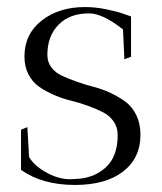

<svg xmlns="http://www.w3.org/2000/svg" viewBox="-20 -524 461 548"><path d="M58.1 -161.1 63 -76.2Q77.6 -49.8 116.7 -29.3Q155.8 -8.8 193.8 -13.2Q246.1 -14.2 281 -45.4Q315.9 -76.7 315.9 -138.2Q315.9 -160.6 304.4 -177.2Q293 -193.8 274.4 -203.4Q255.9 -212.9 231.9 -221.7Q208 -230.5 182.9 -236.6Q157.7 -242.7 133.8 -253.2Q109.9 -263.7 91.3 -276.6Q72.8 -289.6 61.3 -311.5Q49.8 -333.5 49.8 -362.8Q49.8 -426.8 98.9 -465.3Q147.9 -503.9 223.1 -503.9Q252.4 -503.9 285.2 -497.1Q317.9 -490.2 335.9 -483.4L354 -477.1V-361.8L335 -355L331.1 -439.9Q273.4 -485.8 233.9 -485.8Q178.7 -485.8 147 -453.4Q115.2 -420.9 115.2 -367.2Q115.2 -346.7 126.7 -331.5Q138.2 -316.4 156.7 -307.9Q175.3 -299.3 199.2 -290.8Q223.1 -282.2 248 -275.9Q272.9 -269.5 296.9 -258.1Q320.8 -246.6 339.4 -232.7Q357.9 -218.8 369.4 -194.6Q380.9 -170.4 380.9 -139.2Q380.9 -72.8 331.3 -34.4Q281.7 3.9 193.8 3.9Q100.6 3.9 40 -39.1V-153.8Z"/></svg>

Font: Antic Didone
Style: Regular
Weight: 400
Designer: Santiago Orozco
Foundry: Santiago Orozco
Version: Version 2.000